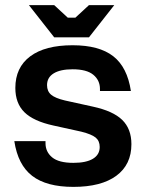

<svg xmlns="http://www.w3.org/2000/svg" viewBox="-20 -721 572 751"><path d="M36 -169H158V-161Q158 -127 184 -105.5Q210 -84 267 -84Q317 -84 343.5 -100Q370 -116 370 -146Q370 -170 354 -183Q338 -196 298 -206L189 -230Q111 -247 75.5 -282Q40 -317 40 -377Q40 -457 98 -500.5Q156 -544 264 -544Q368 -544 423 -501Q478 -458 492 -365H371V-373Q371 -407 345 -428.5Q319 -450 264 -450Q216 -450 190 -434Q164 -418 164 -388Q164 -364 180 -350.5Q196 -337 234 -328L343 -304Q422 -287 458 -252Q494 -217 494 -157Q494 -77 435 -33.5Q376 10 267 10Q162 10 106 -33Q50 -76 36 -169ZM328 -575H192L93 -701H192L245 -652H275L328 -701H427Z"/></svg>

Font: Mozilla Headline BETA SemiBold
Style: Regular
Weight: 600
Designer: Studio DRAMA
Foundry: Studio DRAMA
Version: Version 0.100